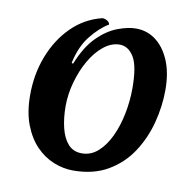

<svg xmlns="http://www.w3.org/2000/svg" viewBox="-71 -663 759 750"><g transform="rotate(10 308.5 -288.0)"><path d="M266 15Q227 15 188.5 -0.5Q150 -16 119 -48Q88 -80 69 -129.5Q50 -179 50 -247Q50 -330 78 -402Q106 -474 156.5 -524Q207 -574 276 -591Q287 -591 296 -585Q305 -579 306 -571Q269 -549 235.5 -506.5Q202 -464 188 -398L194 -396Q222 -466 260.5 -504.5Q299 -543 340 -558.5Q381 -574 413 -574Q457 -574 491.5 -548Q526 -522 546.5 -473.5Q567 -425 567 -357Q567 -293 550 -227.5Q533 -162 497 -107Q461 -52 403.5 -18.5Q346 15 266 15ZM288 -57Q324 -57 352 -82Q380 -107 399.5 -148.5Q419 -190 429 -240.5Q439 -291 439 -341Q439 -430 417 -465.5Q395 -501 361 -501Q328 -501 297.5 -476.5Q267 -452 244 -412Q221 -372 207.5 -323.5Q194 -275 194 -228Q194 -181 203.5 -142Q213 -103 233.5 -80Q254 -57 288 -57Z"/></g></svg>

Font: Merienda
Style: Bold
Weight: 700
Designer: Eduardo Rodriguez Tunni
Foundry: Eduardo Rodriguez Tunni
Version: Version 2.001